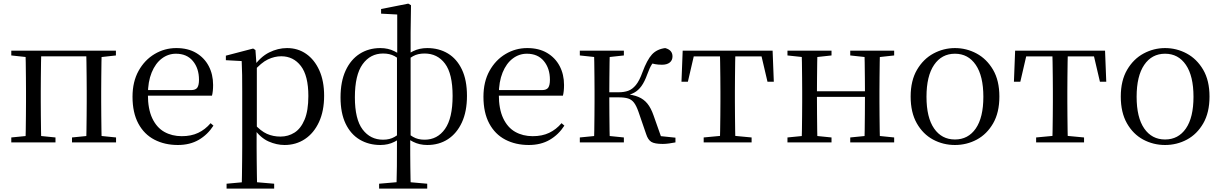

<svg xmlns="http://www.w3.org/2000/svg" viewBox="-20 -801 6872 1080"><path d="M123.1 0Q124.3 -24.4 124.8 -65.3Q125.3 -106.3 125.8 -150.3Q126.3 -194.3 126.3 -228.5V-288.3Q126.3 -321.7 125.8 -365.7Q125.3 -409.7 124.8 -450.7Q124.3 -491.8 123.1 -516H212.3Q211.3 -491.8 210.8 -450.7Q210.3 -409.7 209.8 -365.7Q209.3 -321.7 209.3 -288.3V-228.5Q209.3 -194.3 209.8 -150.3Q210.3 -106.3 210.8 -65.3Q211.3 -24.4 212.3 0ZM464.8 0Q465.8 -24.4 466.3 -65.3Q466.8 -106.3 467.3 -150.3Q467.8 -194.3 467.8 -228.5V-288.3Q467.8 -321.7 467.3 -365.7Q466.8 -409.7 466.3 -450.7Q465.8 -491.8 464.8 -516H552.2Q551.2 -491.8 550.7 -450.7Q550.2 -409.7 549.7 -365.7Q549.2 -321.7 549.2 -288.3V-228.5Q549.2 -194.3 549.7 -150.3Q550.2 -106.3 550.7 -65.3Q551.2 -24.4 552.2 0ZM43.5 0V-27.8L152.7 -38.6H184.7L292.1 -27.8V0ZM385 0V-27.8L493.4 -38.6H526.4L632.8 -27.8V0ZM43.5 -489.1V-516H167V-477.4H152.7ZM508.7 -477.4V-516H632V-489.1L526.4 -477.4ZM167 -484.1V-516H508.7V-484.1Z M980.3 14.6Q906.5 14.6 848.6 -15.4Q790.7 -45.5 758.1 -106.2Q725.4 -167 725.4 -256.8Q725.4 -341.1 759.5 -402.5Q793.6 -463.8 849.8 -497.2Q906 -530.6 971.9 -530.6Q1037.2 -530.6 1083.4 -503.3Q1129.6 -475.9 1154.1 -429.2Q1178.7 -382.4 1178.7 -323.2Q1178.7 -286.8 1172.4 -262.9H763.6V-294.2H1054.3Q1080.6 -294.2 1090 -308.2Q1099.3 -322.1 1099.3 -352.3Q1099.3 -416.2 1065.2 -457.5Q1031.2 -498.8 969.6 -498.8Q925.8 -498.8 890 -471.6Q854.1 -444.5 833 -392.8Q811.9 -341.2 811.9 -268.7Q811.9 -188 836.4 -135.9Q860.9 -83.8 903.9 -59.4Q947 -35 1002.5 -35Q1055.5 -35 1094.8 -53.7Q1134.2 -72.3 1164.7 -108.1L1180.6 -94.3Q1148 -43.5 1098 -14.4Q1048 14.6 980.3 14.6Z M1254.5 259.8V232.4L1365.7 222.2H1403.5L1522.2 232.4V259.8ZM1339.5 259.8Q1340.5 225.6 1341 185.1Q1341.5 144.5 1342 103.1Q1342.5 61.7 1342.5 26.7V-286.8Q1342.5 -338.2 1342 -379.5Q1341.5 -420.7 1339.5 -457.5L1250.5 -462.4V-487.9L1403.9 -528L1416.9 -519.6L1422.9 -435.3L1424.7 -430.1V-78.7L1423.5 -68.7V26.5Q1423.5 60.7 1424 102.2Q1424.5 143.7 1425 184.7Q1425.5 225.6 1426.5 259.8ZM1580.6 14.6Q1536.1 14.6 1491.2 -5.1Q1446.3 -24.9 1408.2 -77.1H1395.4L1409.3 -105.1Q1446.5 -63.7 1481.4 -48.2Q1516.2 -32.7 1557.5 -32.7Q1601.2 -32.7 1636.6 -55.1Q1672.1 -77.6 1693.3 -128.1Q1714.5 -178.6 1714.5 -260.8Q1714.5 -374.9 1672.5 -429.7Q1630.4 -484.5 1561.9 -484.5Q1524.4 -484.5 1487 -466.8Q1449.5 -449.1 1405.2 -398.2L1394.6 -425H1405.5Q1444.9 -481.5 1494.2 -506.1Q1543.6 -530.6 1594.3 -530.6Q1655.5 -530.6 1702.2 -498Q1749 -465.4 1776.1 -405.4Q1803.2 -345.3 1803.2 -262.6Q1803.2 -177.1 1774.5 -114.8Q1745.7 -52.4 1695.4 -18.9Q1645.2 14.6 1580.6 14.6Z M2112.5 259.8V232.4L2230.6 222.2H2267.3L2383.1 232.4V259.8ZM2210 259.8Q2212 198.4 2212.5 133.8Q2213 69.2 2213 -22.1V-27.1V-485.7L2214.4 -495.1V-719.4L2123.6 -724.2V-750.2L2276.6 -780.6L2291.9 -771.6L2289.7 -617.7V-489V-483V-30.1L2287.5 -20.2Q2287.5 30 2287.6 68.8Q2287.7 107.7 2288.2 139.8Q2288.7 171.9 2289.2 200.5Q2289.7 229.1 2290.7 259.8ZM2119.6 14.6Q2054.4 14.6 2003.6 -15.5Q1952.7 -45.7 1924.1 -105.3Q1895.5 -165 1895.5 -253.2Q1895.5 -342 1924.1 -404Q1952.7 -466.1 2003.4 -498.4Q2054.2 -530.6 2119.4 -530.6Q2163.2 -530.6 2198.5 -512.9Q2233.8 -495.1 2249.6 -476.3L2251.6 -465.9L2249.6 -451Q2225.6 -470.7 2199.2 -485.3Q2172.8 -500 2134.8 -500Q2063.2 -500 2019.7 -439.8Q1976.2 -379.7 1976.2 -253.6Q1976.2 -130.2 2019.7 -72.7Q2063.2 -15.2 2134.6 -15.2Q2172.6 -15.2 2199.1 -30.8Q2225.6 -46.3 2249.6 -65.2L2252.2 -39.5H2249.6Q2233.8 -21.4 2198.7 -3.4Q2163.7 14.6 2119.6 14.6ZM2383.3 14.6Q2339.3 14.6 2303.7 -3.5Q2268.2 -21.6 2253.3 -39.5H2250.7L2253.3 -64.9Q2277.4 -46.3 2303.9 -30.8Q2330.4 -15.2 2368.2 -15.2Q2440.5 -15.2 2483.2 -75.8Q2525.9 -136.3 2525.9 -261.4Q2525.9 -386 2483.2 -443Q2440.5 -500 2368.4 -500Q2330.4 -500 2303.9 -485.3Q2277.4 -470.7 2253.3 -450.8L2250.9 -466.1L2253.3 -476.5Q2268.2 -495.4 2303.6 -513Q2339.1 -530.6 2383.3 -530.6Q2448.6 -530.6 2499 -500.5Q2549.4 -470.3 2578 -410.5Q2606.7 -350.8 2606.7 -261.8Q2606.7 -174 2578.1 -112.3Q2549.6 -50.7 2499.6 -18Q2449.6 14.6 2383.3 14.6Z M2954.3 14.6Q2880.5 14.6 2822.6 -15.4Q2764.7 -45.5 2732.1 -106.2Q2699.4 -167 2699.4 -256.8Q2699.4 -341.1 2733.5 -402.5Q2767.6 -463.8 2823.8 -497.2Q2880 -530.6 2945.9 -530.6Q3011.2 -530.6 3057.4 -503.3Q3103.6 -475.9 3128.1 -429.2Q3152.7 -382.4 3152.7 -323.2Q3152.7 -286.8 3146.4 -262.9H2737.6V-294.2H3028.3Q3054.6 -294.2 3064 -308.2Q3073.3 -322.1 3073.3 -352.3Q3073.3 -416.2 3039.2 -457.5Q3005.2 -498.8 2943.6 -498.8Q2899.8 -498.8 2864 -471.6Q2828.1 -444.5 2807 -392.8Q2785.9 -341.2 2785.9 -268.7Q2785.9 -188 2810.4 -135.9Q2834.9 -83.8 2877.9 -59.4Q2921 -35 2976.5 -35Q3029.5 -35 3068.8 -53.7Q3108.2 -72.3 3138.7 -108.1L3154.6 -94.3Q3122 -43.5 3072 -14.4Q3022 14.6 2954.3 14.6Z M3241.5 0V-27.8L3350.7 -38.6H3382.7L3489.3 -27.8V0ZM3241.5 -489.1V-516H3489.3V-489.1L3382.7 -477.4H3350.7ZM3321.1 0Q3322.3 -24.4 3322.8 -65.3Q3323.3 -106.3 3323.8 -150.3Q3324.3 -194.3 3324.3 -228.5V-288.3Q3324.3 -321.7 3323.8 -365.7Q3323.3 -409.7 3322.8 -450.7Q3322.3 -491.8 3321.1 -516H3410.3Q3409.3 -491.8 3408.8 -450.2Q3408.3 -408.7 3407.8 -362.6Q3407.3 -316.5 3407.3 -277.8V-258.4Q3407.3 -209.4 3407.8 -158.9Q3408.3 -108.5 3408.8 -66.4Q3409.3 -24.4 3410.3 0ZM3614.5 -46.9 3571.3 -172.6Q3559.4 -206.4 3546.1 -223.7Q3532.8 -241 3512.7 -247.2Q3492.6 -253.4 3460.7 -253.4H3365V-282H3460.1Q3490.3 -282 3513.6 -290.3Q3536.9 -298.6 3556.9 -322.8Q3576.8 -347.1 3593.6 -394.1Q3619.8 -464.8 3647.4 -494.7Q3675.1 -524.6 3721.6 -530.6Q3762.8 -519.7 3762.8 -483.8Q3762.8 -461.7 3747.2 -449.3Q3731.7 -436.9 3703.8 -436.9Q3681.2 -436.9 3665.1 -440.1Q3648.9 -443.3 3632.5 -448.4L3679.1 -479.2Q3659.5 -458.7 3646.8 -439.2Q3634.1 -419.6 3620.8 -382.7Q3606 -341.5 3588.1 -316.7Q3570.1 -291.9 3547.2 -279.7Q3524.3 -267.4 3495.1 -261.6L3495.7 -272.4Q3541.3 -268.2 3571.1 -255.8Q3600.9 -243.4 3621.3 -218.6Q3641.6 -193.9 3656.2 -151.8L3705.1 -13.4L3648 -40.3L3779.4 -26.6V0Q3762.6 3.4 3743.2 6Q3723.8 8.6 3707.7 8.6Q3661.9 8.6 3643.3 -3.2Q3624.7 -14.9 3614.5 -46.9Z M3813.3 -341.2 3820.1 -516H4325.9L4332.7 -341.2H4297.1L4256.8 -513.4L4299.2 -483.7H3846.7L3889.2 -513.4L3849.3 -341.2ZM3938.2 0V-27.8L4052.9 -38.6H4093.3L4207.8 -27.8V0ZM4029.2 0Q4030.2 -24.4 4030.8 -65.3Q4031.4 -106.3 4031.9 -150.3Q4032.4 -194.3 4032.4 -228.5V-288.3Q4032.4 -321.7 4031.9 -365.7Q4031.4 -409.7 4030.8 -450.7Q4030.2 -491.8 4029.2 -516H4116.8Q4115.8 -491.8 4115.3 -450.7Q4114.8 -409.7 4114.3 -365.7Q4113.8 -321.7 4113.8 -288.3V-228.5Q4113.8 -194.3 4114.3 -150.3Q4114.8 -106.3 4115.3 -65.3Q4115.8 -24.4 4116.8 0Z M4489.1 0Q4490.3 -24.4 4490.8 -65.3Q4491.3 -106.3 4491.8 -150.3Q4492.3 -194.3 4492.3 -228.5V-288.3Q4492.3 -321.7 4491.8 -365.7Q4491.3 -409.7 4490.8 -450.7Q4490.3 -491.8 4489.1 -516H4578.3Q4577.3 -491.8 4576.8 -450.2Q4576.3 -408.7 4575.8 -363.1Q4575.3 -317.5 4575.3 -279.8V-260.2Q4575.3 -210.2 4575.8 -159.3Q4576.3 -108.5 4576.8 -66.4Q4577.3 -24.4 4578.3 0ZM4841.4 0Q4843.4 -24.4 4843.9 -66.4Q4844.4 -108.5 4844.9 -159.3Q4845.4 -210.2 4845.4 -260.2V-279.8Q4845.4 -317.5 4844.9 -363.1Q4844.4 -408.7 4843.9 -450.2Q4843.4 -491.8 4841.4 -516H4929.9Q4928.9 -491.8 4928.4 -450.7Q4927.9 -409.7 4927.4 -365.7Q4926.9 -321.7 4926.9 -288.3V-228.5Q4926.9 -194.3 4927.4 -150.3Q4927.9 -106.3 4928.4 -65.3Q4928.9 -24.4 4929.9 0ZM4409.5 0V-27.8L4518.7 -38.6H4550.7L4657.3 -27.8V0ZM4409.5 -489.1V-516H4657.3V-489.1L4550.7 -477.4H4518.7ZM4762.6 0V-27.8L4870.8 -38.6H4903.8L5009.7 -27.8V0ZM4762.6 -489.1V-516H5009.7V-489.1L4903.8 -477.4H4870.8ZM4533 -256V-287.5H4885.9V-256Z M5351.5 14.6Q5285.2 14.6 5228.4 -15.9Q5171.6 -46.5 5137 -107.4Q5102.4 -168.3 5102.4 -257.8Q5102.4 -347.6 5138.1 -408.5Q5173.7 -469.3 5230.7 -500Q5287.7 -530.6 5351.5 -530.6Q5416.2 -530.6 5473.2 -500.1Q5530.2 -469.5 5565.9 -408.7Q5601.5 -347.8 5601.5 -257.8Q5601.5 -168 5566.4 -107.2Q5531.3 -46.3 5474.5 -15.8Q5417.7 14.6 5351.5 14.6ZM5351.5 -16.4Q5426 -16.4 5468.7 -78.2Q5511.4 -140.1 5511.4 -256.6Q5511.4 -373.4 5468.7 -436.1Q5426 -498.8 5351.5 -498.8Q5277.1 -498.8 5234.3 -436.1Q5191.5 -373.4 5191.5 -256.6Q5191.5 -140.1 5234.3 -78.2Q5277.1 -16.4 5351.5 -16.4Z M5683.3 -341.2 5690.1 -516H6195.9L6202.7 -341.2H6167.1L6126.8 -513.4L6169.2 -483.7H5716.7L5759.2 -513.4L5719.3 -341.2ZM5808.2 0V-27.8L5922.9 -38.6H5963.3L6077.8 -27.8V0ZM5899.2 0Q5900.2 -24.4 5900.8 -65.3Q5901.4 -106.3 5901.9 -150.3Q5902.4 -194.3 5902.4 -228.5V-288.3Q5902.4 -321.7 5901.9 -365.7Q5901.4 -409.7 5900.8 -450.7Q5900.2 -491.8 5899.2 -516H5986.8Q5985.8 -491.8 5985.3 -450.7Q5984.8 -409.7 5984.3 -365.7Q5983.8 -321.7 5983.8 -288.3V-228.5Q5983.8 -194.3 5984.3 -150.3Q5984.8 -106.3 5985.3 -65.3Q5985.8 -24.4 5986.8 0Z M6533.5 14.6Q6467.2 14.6 6410.4 -15.9Q6353.6 -46.5 6319 -107.4Q6284.4 -168.3 6284.4 -257.8Q6284.4 -347.6 6320.1 -408.5Q6355.7 -469.3 6412.7 -500Q6469.7 -530.6 6533.5 -530.6Q6598.2 -530.6 6655.2 -500.1Q6712.2 -469.5 6747.9 -408.7Q6783.5 -347.8 6783.5 -257.8Q6783.5 -168 6748.4 -107.2Q6713.3 -46.3 6656.5 -15.8Q6599.7 14.6 6533.5 14.6ZM6533.5 -16.4Q6608 -16.4 6650.7 -78.2Q6693.4 -140.1 6693.4 -256.6Q6693.4 -373.4 6650.7 -436.1Q6608 -498.8 6533.5 -498.8Q6459.1 -498.8 6416.3 -436.1Q6373.5 -373.4 6373.5 -256.6Q6373.5 -140.1 6416.3 -78.2Q6459.1 -16.4 6533.5 -16.4Z"/></svg>

Font: Noto Serif SC ExtraLight
Style: Regular
Weight: 200
Designer: Ryoko NISHIZUKA 西塚涼子 (kana & ideographs); Frank Grießhammer (Latin, Greek & Cyrillic); Wenlong ZHANG 张文龙 (bopomofo); San
Foundry: Adobe
Version: Version 2.002-H1;hotconv 1.1.0;makeotfexe 2.6.0